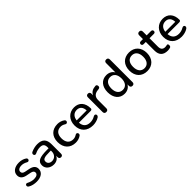

<svg xmlns="http://www.w3.org/2000/svg" viewBox="365 -2201 3698 3698"><g transform="rotate(-45 2214.5 -351.5)"><path d="M242 9C363 9 443 -47 443 -140C443 -210 398 -251 311 -268L216 -287C171 -297 150 -318 150 -351C150 -394 186 -423 256 -423C293 -423 333 -412 374 -388C421 -363 453 -427 411 -453C367 -483 314 -497 256 -497C138 -497 57 -438 57 -346C57 -277 100 -233 183 -216L278 -197C326 -187 350 -168 350 -134C350 -92 314 -64 243 -64C197 -64 149 -75 97 -103C51 -127 22 -62 66 -35C117 -3 183 9 242 9Z M711 9C781 9 834 -25 858 -81V-44C858 -11 876 7 906 7C936 7 953 -11 953 -44V-301C953 -435 890 -497 757 -497C707 -497 648 -485 589 -458C538 -436 562 -358 616 -384C666 -409 711 -419 754 -419C827 -419 857 -388 857 -312V-286H823C607 -286 533 -249 533 -142C533 -56 609 9 711 9ZM731 -63C670 -63 633 -98 633 -148C633 -206 678 -224 824 -224H857V-197C857 -119 803 -63 731 -63Z M1307 9C1353 9 1406 -3 1449 -34C1490 -61 1460 -130 1412 -102C1379 -79 1346 -71 1315 -71C1220 -71 1167 -137 1167 -246C1167 -355 1220 -417 1315 -417C1346 -417 1380 -407 1412 -385C1458 -357 1495 -424 1452 -452C1408 -484 1353 -497 1307 -497C1157 -497 1063 -402 1063 -247C1063 -91 1157 9 1307 9Z M1778 9C1833 9 1899 -7 1944 -37C1994 -70 1962 -137 1906 -104C1865 -78 1819 -69 1779 -69C1682 -69 1626 -120 1618 -221H1936C1962 -221 1976 -233 1976 -255C1976 -405 1894 -497 1759 -497C1619 -497 1520 -394 1520 -243C1520 -87 1619 9 1778 9ZM1763 -426C1842 -426 1887 -374 1891 -283H1619C1628 -369 1679 -426 1763 -426Z M2137 7C2171 7 2188 -11 2188 -44V-271C2188 -352 2234 -400 2321 -408L2340 -410C2370 -413 2386 -430 2383 -458C2381 -486 2366 -500 2343 -498C2265 -493 2210 -461 2184 -401V-444C2184 -477 2167 -495 2135 -495C2104 -495 2086 -477 2086 -444V-44C2086 -11 2104 7 2137 7Z M2638 9C2712 9 2772 -26 2801 -82V-44C2801 -11 2819 7 2851 7C2883 7 2901 -11 2901 -44V-661C2901 -694 2882 -712 2850 -712C2818 -712 2800 -694 2800 -661V-408C2772 -463 2711 -497 2638 -497C2508 -497 2423 -400 2423 -244C2423 -88 2509 9 2638 9ZM2664 -69C2580 -69 2525 -130 2525 -244C2525 -358 2580 -418 2664 -418C2747 -418 2802 -358 2802 -244C2802 -130 2747 -69 2664 -69Z M3255 9C3400 9 3495 -89 3495 -244C3495 -399 3400 -497 3255 -497C3108 -497 3014 -399 3014 -244C3014 -89 3108 9 3255 9ZM3255 -69C3171 -69 3116 -130 3116 -244C3116 -358 3171 -418 3255 -418C3338 -418 3393 -358 3393 -244C3393 -130 3338 -69 3255 -69Z M3811 9C3832 9 3864 4 3880 -2C3899 -8 3905 -26 3905 -47C3905 -75 3894 -83 3880 -83C3867 -82 3850 -75 3826 -75C3758 -75 3730 -111 3730 -182V-410H3847C3874 -410 3889 -424 3889 -449C3889 -473 3874 -488 3847 -488H3730V-591C3730 -624 3712 -642 3680 -642C3648 -642 3629 -624 3629 -591V-488H3569C3542 -488 3527 -473 3527 -449C3527 -424 3542 -410 3569 -410H3629V-174C3629 -55 3689 9 3811 9Z M4192 9C4247 9 4313 -7 4358 -37C4408 -70 4376 -137 4320 -104C4279 -78 4233 -69 4193 -69C4096 -69 4040 -120 4032 -221H4350C4376 -221 4390 -233 4390 -255C4390 -405 4308 -497 4173 -497C4033 -497 3934 -394 3934 -243C3934 -87 4033 9 4192 9ZM4177 -426C4256 -426 4301 -374 4305 -283H4033C4042 -369 4093 -426 4177 -426Z"/></g></svg>

Font: Nunito SemiBold
Style: Regular
Weight: 600
Designer: Vernon Adams
Foundry: Vernon Adams
Version: Version 3.602